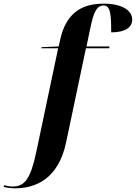

<svg xmlns="http://www.w3.org/2000/svg" viewBox="-166 -790 743 1050"><path d="M-84 240C24 240 152 192 195 -9L304 -526H431L433 -536H307L327 -632C346 -725 363 -760 401 -760C439 -760 442 -708 442 -613C517 -613 557 -639 557 -683C557 -732 503 -770 400 -770C265 -770 193 -703 164 -577L155 -536L61 -532L60 -526H152L32 43C1 187 -30 230 -97 230C-112 230 -132 226 -143 223L-146 232C-133 236 -104 240 -84 240Z"/></svg>

Font: Noto Serif Display
Style: Bold Italic
Weight: 700
Italic angle: -12°
Designer: Monotype Design Team
Foundry: Monotype Imaging Inc.
Version: Version 2.009